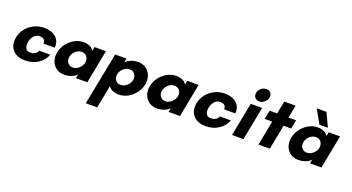

<svg xmlns="http://www.w3.org/2000/svg" viewBox="-57 -1403 4353 2375"><g transform="rotate(20 2119.5 -215.0)"><path d="M7 -172Q7 -193 12 -220Q24 -283 65 -336Q106 -389 168 -420Q230 -451 302 -451Q366 -451 412.5 -429.5Q459 -408 483 -370.5Q507 -333 507 -287Q507 -272 506 -264H357Q358 -268 358 -277Q358 -303 338.5 -318.5Q319 -334 284 -334Q238 -334 209 -299Q180 -264 171 -219Q168 -203 168 -185Q168 -150 184.5 -127Q201 -104 239 -104Q275 -104 302 -119.5Q329 -135 338 -164H484Q458 -88 384 -39Q310 10 212 10Q115 10 61 -41Q7 -92 7 -172Z M549 -174Q549 -193 554 -220Q565 -281 604.5 -334Q644 -387 700.5 -419Q757 -451 818 -451Q916 -451 956 -387L966 -440H1116L1031 0H881L891 -53Q864 -21 819 -5.5Q774 10 728 10Q675 10 634 -14.5Q593 -39 571 -81Q549 -123 549 -174ZM797 -110Q830 -110 859.5 -129Q889 -148 907.5 -178.5Q926 -209 926 -241Q926 -279 902.5 -304.5Q879 -330 840 -330Q807 -330 777.5 -311Q748 -292 730 -261Q712 -230 712 -197Q712 -160 735.5 -135Q759 -110 797 -110Z M1237 -441H1387L1376 -387Q1440 -451 1540 -451Q1593 -451 1633.5 -426Q1674 -401 1696 -358.5Q1718 -316 1718 -265Q1718 -240 1714 -220Q1702 -159 1663 -106.5Q1624 -54 1567.5 -22Q1511 10 1450 10Q1403 10 1364.5 -5.5Q1326 -21 1311 -53L1252 250H1102ZM1427 -110Q1460 -110 1489.5 -129Q1519 -148 1537.5 -178.5Q1556 -209 1556 -241Q1556 -279 1532.5 -304.5Q1509 -330 1470 -330Q1437 -330 1407.5 -311Q1378 -292 1360 -261Q1342 -230 1342 -197Q1342 -160 1365.5 -135Q1389 -110 1427 -110Z M1769 -174Q1769 -193 1774 -220Q1785 -281 1824.5 -334Q1864 -387 1920.5 -419Q1977 -451 2038 -451Q2136 -451 2176 -387L2186 -440H2336L2251 0H2101L2111 -53Q2084 -21 2039 -5.5Q1994 10 1948 10Q1895 10 1854 -14.5Q1813 -39 1791 -81Q1769 -123 1769 -174ZM2017 -110Q2050 -110 2079.5 -129Q2109 -148 2127.5 -178.5Q2146 -209 2146 -241Q2146 -279 2122.5 -304.5Q2099 -330 2060 -330Q2027 -330 1997.5 -311Q1968 -292 1950 -261Q1932 -230 1932 -197Q1932 -160 1955.5 -135Q1979 -110 2017 -110Z M2384 -172Q2384 -193 2389 -220Q2401 -283 2442 -336Q2483 -389 2545 -420Q2607 -451 2679 -451Q2743 -451 2789.5 -429.5Q2836 -408 2860 -370.5Q2884 -333 2884 -287Q2884 -272 2883 -264H2734Q2735 -268 2735 -277Q2735 -303 2715.5 -318.5Q2696 -334 2661 -334Q2615 -334 2586 -299Q2557 -264 2548 -219Q2545 -203 2545 -185Q2545 -150 2561.5 -127Q2578 -104 2616 -104Q2652 -104 2679 -119.5Q2706 -135 2715 -164H2861Q2835 -88 2761 -39Q2687 10 2589 10Q2492 10 2438 -41Q2384 -92 2384 -172Z M3022 -441H3172L3086 0H2936ZM3143 -680Q3175 -680 3195.5 -660Q3216 -640 3216 -609Q3216 -582 3200.5 -558Q3185 -534 3160.5 -519Q3136 -504 3109 -504Q3077 -504 3056.5 -524.5Q3036 -545 3036 -576Q3036 -603 3051.5 -627Q3067 -651 3091.5 -665.5Q3116 -680 3143 -680Z M3347 -325H3247L3270 -441H3370L3402 -609H3551L3519 -441H3619L3596 -325H3496L3433 0H3284Z M3631 -174Q3631 -193 3636 -220Q3647 -281 3686.5 -334Q3726 -387 3782.5 -419Q3839 -451 3900 -451Q3998 -451 4038 -387L4048 -440H4198L4113 0H3963L3973 -53Q3946 -21 3901 -5.5Q3856 10 3810 10Q3757 10 3716 -14.5Q3675 -39 3653 -81Q3631 -123 3631 -174ZM3879 -110Q3912 -110 3941.5 -129Q3971 -148 3989.5 -178.5Q4008 -209 4008 -241Q4008 -279 3984.5 -304.5Q3961 -330 3922 -330Q3889 -330 3859.5 -311Q3830 -292 3812 -261Q3794 -230 3794 -197Q3794 -160 3817.5 -135Q3841 -110 3879 -110ZM3808 -668H3936L4020 -489H3908Z"/></g></svg>

Font: Teachers
Style: Bold Italic
Weight: 700
Designer: Alfredo Marco Pradil & Chank Diesel
Version: Version 0.009